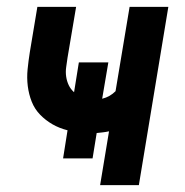

<svg xmlns="http://www.w3.org/2000/svg" viewBox="-20 -540 540 560"><path d="M272 0 298 -157Q289 -155 280 -154Q271 -153 262 -152L250 -78H164L177 -160Q153 -166 133 -177.5Q113 -189 97 -205.5Q81 -222 72.5 -243.5Q64 -265 61 -289Q58 -313 60.5 -338Q63 -363 67 -388L89 -520H202L177 -372Q175 -358 173 -344Q171 -330 173 -316.5Q175 -303 180.5 -291.5Q186 -280 196 -271L210 -358H296L278 -252Q290 -255 299.5 -260.5Q309 -266 317 -274L358 -520H471L385 0Z"/></svg>

Font: Iosevka
Style: Bold Italic
Weight: 700
Italic angle: -9°
Monospace: yes
Designer: Belleve Invis
Foundry: Belleve Invis
Version: Version 32.5.0; ttfautohint (v1.8.4)